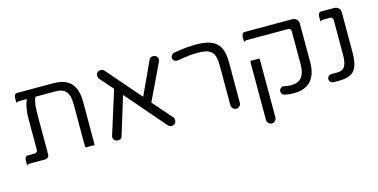

<svg xmlns="http://www.w3.org/2000/svg" viewBox="-74 -953 2986 1515"><g transform="rotate(-15 1419.0 -195.5)"><path d="M596.2 -14.6Q598.6 -21 598.6 -40V-368.2Q598.6 -474.1 548.8 -523.9Q502.4 -570.3 411.1 -570.3H113.3Q103 -570.3 97.2 -564.5Q87.9 -555.2 87.9 -529.3V-496.1Q100.1 -503.9 113.3 -503.9H175.3L171.4 -494.6Q147.5 -438 147.5 -346.7V-98.6Q147.5 -85.9 140.6 -79.1Q133.8 -72.3 121.1 -72.3H67.4Q57.1 -72.3 51.3 -66.4Q42 -57.1 42 -31.2V2Q54.2 -5.9 67.4 -5.9H190.4Q205.6 -5.9 215.1 -15.4Q224.6 -24.9 224.6 -39.1V-342.8Q224.6 -404.8 228 -437.7Q231.4 -470.7 243.7 -499.5L245.6 -503.9H411.1Q466.8 -503.9 494.1 -472.9Q521.5 -441.9 521.5 -368.2V-40Q521.5 -21 523.9 -14.6Z M1262.7 -41Q1262.7 -56.6 1254.9 -64.5L1116.7 -222.7L1259.3 -521Q1262.7 -528.8 1262.7 -538.1Q1262.7 -559.1 1242.2 -568.8Q1231 -573.2 1223.6 -573.2Q1199.2 -573.2 1190.9 -552.2L1066.4 -283.2Q823.7 -563.5 823.2 -564Q813 -574.2 795.9 -574.2Q781.7 -574.2 770 -565.4Q758.8 -553.7 758.8 -537.4Q758.8 -521 766.6 -512.2L861.3 -403.8L750.5 -51.8Q748 -46.4 748 -38.1Q748 -23.4 758.3 -13.2Q768.6 -2.9 786.6 -2.9Q804.7 -2.9 813.5 -11.7Q819.3 -17.6 821.3 -27.3L917 -338.9L1194.3 -17.6Q1209 -2.9 1227.5 -2.9Q1238.8 -2.9 1248.5 -10.3Q1262.7 -22 1262.7 -41Z M1791 -41V-368.2Q1791 -462.4 1758.3 -508.8Q1737.8 -537.6 1703.1 -553.2Q1657.7 -574.2 1577.1 -574.2Q1489.7 -574.2 1395 -556.6Q1382.8 -554.7 1374.5 -546.4Q1368.7 -540 1366.5 -534.2Q1364.3 -528.3 1364.3 -522.5Q1364.3 -507.3 1376 -497.6Q1381.8 -492.7 1387.5 -491.2Q1393.1 -489.7 1397 -489.7Q1400.9 -489.7 1404.3 -490.2Q1461.9 -500 1499.5 -503.9Q1536.6 -507.8 1568.4 -507.8Q1600.1 -507.8 1621.1 -504.6Q1642.1 -501.5 1657.2 -495.1Q1688 -481.9 1700.7 -452.1Q1713.9 -424.3 1713.9 -368.2V-41Q1713.9 -25.4 1725.6 -13.7Q1737.8 -2 1752.9 -2Q1768.6 -2 1779.8 -13.7Q1791 -25.4 1791 -41Z M1957.5 -337.9Q1955.1 -331.5 1955.1 -312.5V143.6Q1955.1 159.2 1966.8 170.9Q1978.5 182.6 1994.1 182.6Q2009.8 182.6 2021 170.9Q2032.2 159.2 2032.2 143.6V-312.5Q2032.2 -331.5 2029.8 -337.9ZM1972.7 -503.9H2306.6Q2326.2 -503.9 2331.5 -488.3Q2333 -483.4 2333 -477.5V-208Q2333 -131.3 2298.3 -96.7Q2271 -69.3 2222.7 -69.3Q2193.8 -69.3 2160.6 -76.2Q2157.2 -77.1 2155 -77.1Q2152.8 -77.1 2149.9 -76.9Q2147 -76.7 2142.6 -74.7Q2137.2 -72.3 2131.8 -66.9Q2122.1 -57.1 2122.1 -44.4Q2122.1 -30.3 2131.8 -20.5Q2140.1 -12.7 2152.8 -9.8Q2183.6 -2.9 2222.7 -2.9Q2315.4 -2.9 2362.8 -54.4Q2410.2 -106 2410.2 -208V-524.4Q2410.2 -543.9 2395.3 -557.1Q2380.4 -570.3 2357.4 -570.3H1972.7Q1962.4 -570.3 1956.5 -564.5Q1947.3 -555.2 1947.3 -529.3V-496.1Q1959.5 -503.9 1972.7 -503.9Z M2752.9 -198.2V-524.4Q2752.9 -543.9 2738 -557.1Q2723.1 -570.3 2700.2 -570.3H2596.7Q2586.4 -570.3 2580.6 -564.5Q2571.3 -555.2 2571.3 -529.3V-496.1Q2583.5 -503.9 2596.7 -503.9H2649.4Q2667.5 -503.9 2673.3 -490.2Q2675.8 -484.9 2675.8 -477.5V-198.2Q2675.8 -130.9 2657.7 -102.1Q2638.7 -72.3 2594.7 -72.3H2549.8Q2534.7 -72.3 2523.9 -63L2522.5 -61Q2513.7 -52.2 2513.7 -39.1Q2513.7 -24.4 2524.2 -15.1Q2534.7 -5.9 2549.8 -5.9H2594.7Q2654.3 -5.9 2689 -24.4Q2723.1 -43 2737.8 -84.5Q2752.9 -124.5 2752.9 -198.2Z"/></g></svg>

Font: YuPearl-Light
Style: Light
Weight: 300
Designer: Max Yao
Foundry: Max-Everyday
Version: Version 1.011; ttfautohint (v1.8.3)